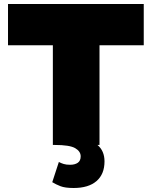

<svg xmlns="http://www.w3.org/2000/svg" viewBox="-20 -724 758 959"><path d="M253 0H244V-498H20V-704H698V-498H477V0H467Q502 30 502 82Q502 146 462 180.5Q422 215 348 215Q305 215 282 206Q259 197 241 186L274 85Q285 91 298 95Q311 99 330 99Q354 99 368.5 89Q383 79 383 57Q383 32 355.5 16Q328 0 253 0Z"/></svg>

Font: Prodigy Sans Black
Style: Regular
Weight: 900
Designer: Wei Huang
Foundry: Wei Huang
Version: Version 1.003; ttfautohint (v1.8.3)